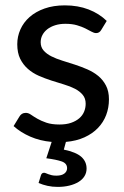

<svg xmlns="http://www.w3.org/2000/svg" viewBox="-20 -536 474 734"><path d="M148.5 124.5Q151.5 124.5 155.5 126.2Q159.5 128 165 130Q170.5 132 177.8 133.8Q185 135.5 195.5 135.5Q215.5 135.5 226 127.5Q236.5 119.5 236.5 107Q236.5 88.5 216 81.2Q195.5 74 157 69L177.5 6.5Q132.5 2.5 95.5 -13.8Q58.5 -30 32 -54L54 -90Q58 -97 64 -100.8Q70 -104.5 79 -104.5Q88.5 -104.5 98.5 -97.5Q108.5 -90.5 122.8 -82.2Q137 -74 157.2 -67Q177.5 -60 207.5 -60Q233 -60 251.8 -66.5Q270.5 -73 283 -83.8Q295.5 -94.5 301.5 -109Q307.5 -123.5 307.5 -139.5Q307.5 -160 296.2 -173.5Q285 -187 266.8 -196.5Q248.5 -206 225 -213Q201.5 -220 176.8 -228Q152 -236 128.5 -246.2Q105 -256.5 86.8 -272.5Q68.5 -288.5 57.2 -311.2Q46 -334 46 -367Q46 -396.5 58 -423.5Q70 -450.5 93.2 -471Q116.5 -491.5 150.5 -503.5Q184.5 -515.5 228 -515.5Q278 -515.5 318.8 -499.8Q359.5 -484 388 -456L367 -421.5Q360 -409.5 347.5 -409.5Q339.5 -409.5 329.8 -415Q320 -420.5 306.5 -427.2Q293 -434 274.2 -439.5Q255.5 -445 230 -445Q208.5 -445 191 -439.5Q173.5 -434 161.2 -424.5Q149 -415 142.2 -402.2Q135.5 -389.5 135.5 -374.5Q135.5 -355.5 146.8 -342.8Q158 -330 176.2 -320.8Q194.5 -311.5 218 -304.2Q241.5 -297 266 -289Q290.5 -281 314 -270.8Q337.5 -260.5 355.8 -245.5Q374 -230.5 385.2 -208.8Q396.5 -187 396.5 -156.5Q396.5 -124 385.8 -96Q375 -68 354.2 -46.5Q333.5 -25 302.8 -11Q272 3 232 6.5L224 36Q270.5 45.5 290.8 63.5Q311 81.5 311 108.5Q311 124.5 303 137.5Q295 150.5 280.2 159.5Q265.5 168.5 245.2 173.5Q225 178.5 200.5 178.5Q180 178.5 161.8 174.5Q143.5 170.5 127.5 163.5L136.5 134Q139.5 124.5 148.5 124.5Z"/></svg>

Font: Lato Medium
Style: Regular
Weight: 500
Designer: Lukasz Dziedzic
Foundry: tyPoland Lukasz Dziedzic
Version: Version 2.006; 2014-01-15